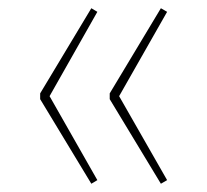

<svg xmlns="http://www.w3.org/2000/svg" viewBox="-20 -523 506 469"><path d="M203.1 -502.9 217.8 -494.1 101.1 -288.1 217.8 -83 203.1 -74.2 78.1 -280.8V-294.9ZM373 -502.9 388.2 -494.1 271 -288.1 388.2 -83 373 -74.2 248 -280.8V-294.9Z"/></svg>

Font: Fira Sans Compressed Thin
Style: Regular
Weight: 100
Width: 1
Designer: Carrois Corporate & Edenspiekermann AG
Foundry: Carrois Corporate GbR & Edenspiekermann AG
Version: Version 4.203;PS 004.203;hotconv 1.0.88;makeotf.lib2.5.64775